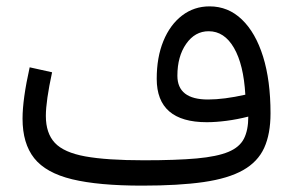

<svg xmlns="http://www.w3.org/2000/svg" viewBox="-20 -583 924 603"><path d="M759.8 -216.8Q725.1 -208 691.4 -203.6Q657.7 -199.2 629.4 -199.2Q472.2 -199.2 472.2 -335.4Q472.2 -403.3 493.2 -454.3Q514.2 -505.4 551.8 -534.2Q589.4 -563 638.2 -563Q696.8 -563 739.7 -521.7Q782.7 -480.5 806.2 -405.3Q829.6 -330.1 829.6 -227.1Q829.6 -162.1 809.6 -118.4Q789.6 -74.7 743.4 -48.6Q697.3 -22.5 619.4 -11.2Q541.5 0 426.3 0Q289.1 0 206.5 -20Q124 -40 87.4 -86.2Q50.8 -132.3 50.8 -210.4Q50.8 -271.5 73.2 -371.6L143.6 -356Q124 -265.6 124 -218.8Q124 -164.6 152.3 -134.3Q180.7 -104 248 -91.8Q315.4 -79.6 432.1 -79.6Q533.7 -79.6 597.9 -85.4Q662.1 -91.3 697.3 -106Q732.4 -120.6 746.1 -147.5Q759.8 -174.3 759.8 -216.8ZM750.5 -285.6Q745.1 -380.4 714.8 -432.6Q684.6 -484.9 635.3 -484.9Q592.3 -484.9 564.7 -445.3Q537.1 -405.8 537.1 -345.2Q537.1 -270.5 633.3 -270.5Q683.1 -270.5 750.5 -285.6Z"/></svg>

Font: Estedad-FD Regular
Style: FD-Regular
Weight: 400
Designer: Amin Abedi
Version: Version 7.3